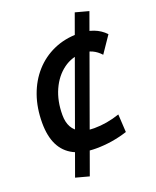

<svg xmlns="http://www.w3.org/2000/svg" viewBox="-177 -937 976 1200"><g transform="rotate(-20 311.0 -337.0)"><path d="M208 160.2 118.7 136.2 470.2 -835.4 559.1 -811.5ZM305.2 9.8Q217.6 9.8 159.3 -19.8Q101 -49.3 71.7 -108.2Q42.5 -167 42.5 -255.4Q42.5 -354.5 71.6 -436.5Q100.8 -518.6 154.2 -578.1Q207.5 -637.7 281.1 -670.4Q354.6 -703.1 443.4 -703.1Q558.1 -703.1 621.6 -635.3L546.9 -525.4Q497.2 -580.1 429.2 -580.1Q357.2 -580.1 300.4 -538.3Q243.5 -496.5 210.9 -424.1Q178.2 -351.6 178.2 -258.8Q178.2 -210.3 196.2 -177.9Q214.1 -145.5 249.5 -129.4Q285 -113.3 337.9 -113.3Q421.4 -113.3 507.8 -142.6L514.6 -23.4Q411.6 9.8 305.2 9.8Z"/></g></svg>

Font: Cascadia Code PL
Style: Italic
Weight: 400
Italic angle: -10°
Monospace: yes
Designer: Aaron Bell
Foundry: Saja Typeworks
Version: Version 2404.023